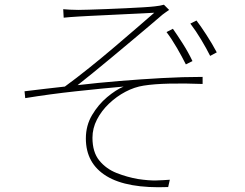

<svg xmlns="http://www.w3.org/2000/svg" viewBox="-20 -768 1040 814"><path d="M248 -729Q261 -728 276.5 -727Q292 -726 312 -726Q326 -726 357.5 -727Q389 -728 429.5 -729.5Q470 -731 511.5 -733Q553 -735 586.5 -737Q620 -739 636 -741Q647 -742 657.5 -744Q668 -746 675 -748L697 -726Q693 -723 684 -717Q675 -711 669 -706Q646 -686 611 -656.5Q576 -627 535.5 -593Q495 -559 453.5 -524.5Q412 -490 374.5 -459.5Q337 -429 309 -407Q394 -417 485 -424.5Q576 -432 666 -437Q756 -442 839 -442V-412Q764 -415 698.5 -413.5Q633 -412 589 -405Q550 -399 512 -379Q474 -359 442 -328.5Q410 -298 391 -261Q372 -224 372 -184Q372 -123 401 -87.5Q430 -52 474.5 -34.5Q519 -17 565 -9Q612 -2 643 -3Q674 -4 700 -6L693 25Q519 32 431.5 -21.5Q344 -75 344 -181Q344 -236 370.5 -280.5Q397 -325 434 -356Q471 -387 504 -401Q413 -393 302 -381Q191 -369 87 -352L84 -381Q125 -386 171.5 -391.5Q218 -397 255 -401Q303 -436 358.5 -480.5Q414 -525 468 -571Q522 -617 566 -655Q610 -693 634 -714Q620 -713 587.5 -711.5Q555 -710 514 -708Q473 -706 432 -704Q391 -702 359.5 -700.5Q328 -699 314 -698Q294 -697 276.5 -695.5Q259 -694 250 -693ZM713 -646Q730 -622 754 -584.5Q778 -547 796 -509L768 -495Q752 -527 730 -565Q708 -603 686 -632ZM813 -681Q830 -659 855 -620.5Q880 -582 899 -546L871 -531Q855 -563 832.5 -600.5Q810 -638 787 -668Z"/></svg>

Font: Noto Sans SC Thin Thin
Style: Regular
Weight: 250
Version: Version 2.004-H2;hotconv 1.0.118;makeotfexe 2.5.65603